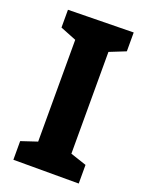

<svg xmlns="http://www.w3.org/2000/svg" viewBox="-135 -774 645 842"><g transform="rotate(20 187.5 -352.5)"><path d="M340 -87V0H35V-87L110 -112V-587L35 -617V-700L340 -705V-617L265 -587V-112Z"/></g></svg>

Font: BitterBold
Style: Bold
Weight: 700
Designer: Sol Matas
Foundry: Sol Matas
Version: Version 001.001